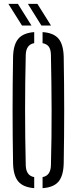

<svg xmlns="http://www.w3.org/2000/svg" viewBox="-20 -973 400 999"><path d="M158 6Q100.5 1.5 75 -29Q49.5 -59.5 48 -123Q45.5 -266.5 45.5 -400Q45.5 -533.5 48 -677Q49.5 -740.5 75 -771Q100.5 -801.5 158 -806V-748.5Q115.5 -741 114 -687Q110.5 -544.5 110.5 -402.2Q110.5 -260 114 -113Q115.5 -59 158 -51.5ZM201.5 6V-51.5Q243.5 -59 245 -113Q249 -260 248.5 -402.2Q248 -544.5 245 -687Q244.5 -715.5 234.2 -729.8Q224 -744 201.5 -748.5V-806Q259.5 -802 284.8 -771.5Q310 -741 311.5 -677Q314 -533 314 -399.8Q314 -266.5 311.5 -123Q310 -59 284.8 -28.5Q259.5 2 201.5 6ZM94.5 -840 23.5 -953H73L144 -840ZM195.5 -840 125 -953H174.5L245.5 -840Z"/></svg>

Font: Big Shoulders Stencil Display
Style: Regular
Weight: 400
Designer: Patric King
Foundry: XO Type Co
Version: Version 1.000